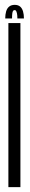

<svg xmlns="http://www.w3.org/2000/svg" viewBox="-20 -770 122 790"><path d="M14.5 0H64V-675H14.5ZM40.5 -750Q26.5 -750 17.8 -743Q9 -736 5.2 -723Q1.5 -710 1.5 -694H29.5Q29.5 -707 30.5 -714.5Q31.5 -722 33.8 -725.2Q36 -728.5 40.5 -728.5Q44 -728.5 46 -725.5Q48 -722.5 49.8 -715Q51.5 -707.5 51.5 -694H78.5Q78.5 -710 74.8 -723Q71 -736 62.8 -743Q54.5 -750 40.5 -750Z"/></svg>

Font: Anybody UltraCondensed Light
Style: Regular
Weight: 300
Width: 1
Version: Version 1.113;gftools[0.9.25]